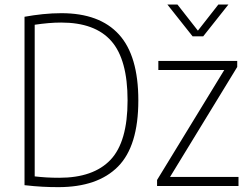

<svg xmlns="http://www.w3.org/2000/svg" viewBox="-20 -804 1077 830"><path d="M232 5Q197 5 163.5 3.2Q130 1.5 86 -3.5V-731.5Q124 -738.5 165 -742.8Q206 -747 245.5 -747Q410.5 -747 494.2 -655Q578 -563 578 -370Q578 -172.5 490 -83.8Q402 5 232 5ZM236 -35.5Q384 -35.5 457.8 -113.2Q531.5 -191 531.5 -370Q531.5 -546.5 461.2 -626.5Q391 -706.5 244.5 -706.5Q217.5 -706.5 188.8 -704Q160 -701.5 130 -697V-41.5Q156 -38.5 181.2 -37Q206.5 -35.5 236 -35.5ZM659 0V-26L949.5 -501.5H664.5V-540.5H1005.5V-514.5L715 -39H1011V0ZM812.5 -647 703.5 -784.5H747L835.5 -671.5L924 -784.5H967.5L858.5 -647Z"/></svg>

Font: Encode Sans Semi Condensed ExtraLight
Style: Regular
Weight: 200
Width: 4
Designer: Multiple Designers
Foundry: Impallari Type
Version: Version 3.000; ttfautohint (v1.8.3) -l 8 -r 50 -G 200 -x 14 